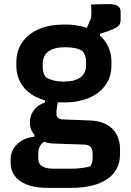

<svg xmlns="http://www.w3.org/2000/svg" viewBox="-20 -669 640 939"><path d="M391 -501 420 -568Q425 -578 426 -586Q427 -594 427 -605Q427 -622 426.5 -630.5Q426 -639 425 -647Q446 -648 470 -648.5Q494 -649 515 -649Q539 -649 554.5 -640.5Q570 -632 570 -611V-572Q570 -560 565.5 -551Q561 -542 547.5 -534Q534 -526 507 -516L469 -504V-474ZM293 -549Q364 -550 416 -527.5Q468 -505 496.5 -463.5Q525 -422 525 -365V-350Q525 -294 496 -253Q467 -212 415 -190Q363 -168 292 -168Q221 -167 169 -189Q117 -211 88.5 -252Q60 -293 60 -348V-363Q60 -421 89 -462.5Q118 -504 170 -526.5Q222 -549 293 -549ZM297 -438Q245 -438 217 -417.5Q189 -397 189 -355V-340Q189 -326 192.5 -314Q196 -302 204 -291Q221 -281 242.5 -275.5Q264 -270 292 -270Q346 -270 373.5 -290.5Q401 -311 401 -353V-368Q401 -384 396.5 -396.5Q392 -409 384 -419Q369 -429 347.5 -433.5Q326 -438 297 -438ZM200 -203 268 -190Q262 -166 259 -148.5Q256 -131 256 -113Q256 -100 263.5 -93Q271 -86 285 -85L416 -80Q465 -79 498.5 -61.5Q532 -44 549.5 -13Q567 18 567 60V86Q567 123 552 153.5Q537 184 506.5 205.5Q476 227 431 238.5Q386 250 326 250H218Q171 250 136.5 241.5Q102 233 79 217Q56 201 44 178.5Q32 156 32 126V111Q32 81 46.5 57.5Q61 34 87 18.5Q113 3 148 0V-32L218 12Q199 20 188 30Q177 40 172 53Q167 66 167 84V104Q167 122 174.5 133Q182 144 199 150Q216 156 242 156H328Q347 156 363.5 154.5Q380 153 395 150.5Q410 148 422 144Q428 136 430.5 124.5Q433 113 433 101V82Q433 60 422.5 49Q412 38 388 38L241 33Q208 32 182 18Q156 4 141 -19Q126 -42 126 -70Q126 -103 144.5 -129Q163 -155 200 -168Z"/></svg>

Font: Rec Mono Semicasual
Style: Bold
Weight: 700
Version: Version 1.085; ttfautohint (v1.8.4.7-5d5b)